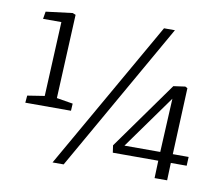

<svg xmlns="http://www.w3.org/2000/svg" viewBox="-79 -811 1071 919"><g transform="rotate(10 456.5 -351.5)"><path d="M232 11 646 -714H699L286 11ZM199 -296 278 -283 276 -248H54L57 -283L140 -296L157 -658H68L74 -694L203 -710L218 -704ZM792 -128H869L867 -85H790L787 0H726L729 -85H508L503 -120L738 -449L795 -457L806 -451ZM731 -128 744 -389 557 -128Z"/></g></svg>

Font: Literata Light
Style: Italic
Weight: 300
Italic angle: -2°
Designer: Latin by Veronika Burian and Jose Scaglione. Greek by Irene Vlachou. Cyrillic by Vera Evstafieva
Foundry: TypeTogether
Version: Version 3.103;gftools[0.9.29]